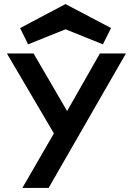

<svg xmlns="http://www.w3.org/2000/svg" viewBox="-20 -735 648 944"><path d="M90 189 245 -79 14 -472H145L310 -189L471 -472H599L219 189ZM302 -715 526 -597 486 -517 302 -591 118 -517 79 -597Z"/></svg>

Font: Lil Grotesk Bold
Style: Regular
Weight: 700
Designer: Bastien Sozeau
Foundry: NBR — Bastien Sozeau
Version: Version 4.002; ttfautohint (v1.8.4.7-5d5b)